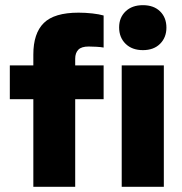

<svg xmlns="http://www.w3.org/2000/svg" viewBox="-20 -723 705 743"><path d="M109 0V-339H18V-470H109V-512Q109 -594 149.5 -634Q190 -674 284 -674Q311 -674 337.5 -671Q364 -668 381 -663V-539Q371 -541 353 -542Q335 -543 323 -543Q295 -543 283 -530.5Q271 -518 271 -496V-470H381V-339H271V0ZM451 0V-470H614V0ZM533 -529Q491 -529 466 -553.5Q441 -578 441 -617Q441 -655 466 -679Q491 -703 533 -703Q575 -703 599.5 -679Q624 -655 624 -616Q624 -578 599.5 -553.5Q575 -529 533 -529Z"/></svg>

Font: Gantari ExtraBold
Style: Regular
Weight: 800
Version: Version 1.000